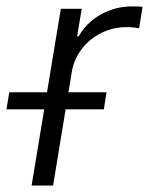

<svg xmlns="http://www.w3.org/2000/svg" viewBox="-59 -573 460 593"><path d="M38.6 0 128.9 -545.9H193.4L179.2 -460.9H184.1Q207.5 -502.9 252.2 -528.1Q296.9 -553.2 348.1 -553.2Q356 -553.2 365.2 -553Q374.5 -552.7 381.3 -552.2L370.6 -485.8Q365.7 -486.8 355 -488Q344.2 -489.3 332 -489.3Q290 -489.3 253.9 -471.2Q217.8 -453.1 193.6 -421.9Q169.4 -390.6 162.6 -350.1L105 0ZM-39.1 -235.4 -30.3 -288.1H270L261.7 -235.4Z"/></svg>

Font: Inter Light
Style: Italic
Weight: 300
Italic angle: -9.3988°
Designer: Rasmus Andersson
Foundry: rsms
Version: Version 4.001;git-66647c0bb